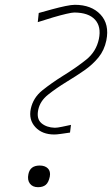

<svg xmlns="http://www.w3.org/2000/svg" viewBox="-20 -769 466 798"><path d="M206 -210Q155 -210 126.8 -240.8Q98.5 -271.5 108 -317Q118 -363 156 -393.5Q194 -424 242 -454Q297 -488 338.5 -521.2Q380 -554.5 391 -607Q401.5 -658 375 -687.2Q348.5 -716.5 289 -717Q279.5 -717 255.8 -711.5Q232 -706 200.8 -696.8Q169.5 -687.5 137 -677L141 -715Q167.5 -722.5 197 -730.5Q226.5 -738.5 251.8 -743.8Q277 -749 291 -749Q360 -749 397.8 -708.5Q435.5 -668 422 -601Q413.5 -560 389.2 -530.2Q365 -500.5 330.5 -476.5Q296 -452.5 257 -429Q213 -402 179.8 -375.5Q146.5 -349 139 -313Q131 -275 152.2 -257Q173.5 -239 208 -238Q218.5 -238 238.2 -242.2Q258 -246.5 275 -250L271 -218Q251.5 -215 233.2 -212.5Q215 -210 206 -210ZM138 9Q115.5 9 104.2 -6Q93 -21 98 -45Q105 -81 145 -81Q167 -81 179 -69Q191 -57 187 -35Q182 -10.5 170.2 -0.8Q158.5 9 138 9Z"/></svg>

Font: Commissioner Loud Thin
Style: Italic
Weight: 100
Italic angle: -12°
Designer: Kostas Bartsokas
Foundry: Kostas Bartsokas
Version: Version 1.000; ttfautohint (v1.8.3)